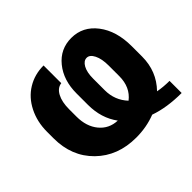

<svg xmlns="http://www.w3.org/2000/svg" viewBox="-128 -714 903 903"><g transform="rotate(-45 323.0 -262.5)"><path d="M371.6 -252.4Q371.6 -185.5 416 -138.2Q466.8 -177.7 466.8 -250.5V-321.3Q466.8 -366.2 453.1 -393.3Q439.5 -420.4 419.4 -420.4Q398.9 -420.4 385.3 -396Q371.6 -371.6 371.6 -329.1ZM618.2 12.7Q521 12.7 448.2 -13.2Q388.2 10.3 318.8 10.3Q196.8 10.3 119.1 -65.9Q41.5 -142.1 41.5 -262.2V-306.2Q41.5 -372.1 68.6 -426Q95.7 -480 143.3 -509Q190.9 -538.1 250.5 -538.1V-420.4Q222.2 -416.5 206.1 -386.2Q189.9 -356 189.9 -307.1V-258.3Q189.9 -192.9 224.1 -151.4Q258.3 -109.9 314 -107.9Q267.1 -170.9 267.1 -259.8V-335Q267.1 -422.9 313.7 -480.2Q360.4 -537.6 434.1 -537.6Q510.7 -537.6 559.3 -473.9Q607.9 -410.2 607.9 -309.1V-240.2Q607.9 -142.6 542 -74.7Q577.1 -67.9 618.2 -67.9Z"/></g></svg>

Font: MAUL Bold
Style: Bold
Weight: 700
Designer: MAUL
Version: Version 1.0; 2020; ttfautohint (v1.8.3)